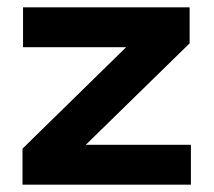

<svg xmlns="http://www.w3.org/2000/svg" viewBox="-20 -505 584 525"><path d="M502 -109V0H41.5V-98.5L325 -376H43V-485H498.5V-386.5L214.5 -109Z"/></svg>

Font: Anek Gujarati SemiExpanded SemiBold
Style: Regular
Weight: 600
Width: 6
Designer: Mrunmayee Ghaisas (Gujarati), Yesha Goshar (Latin)
Foundry: Ek Type
Version: Version 1.003